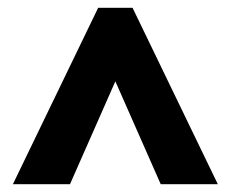

<svg xmlns="http://www.w3.org/2000/svg" viewBox="-20 -737 590 491"><path d="M231 -717H319L537 -266H391L275 -529L159 -266H13Z"/></svg>

Font: Noto Sans Gurmukhi UI SemiCondensed Black
Style: Regular
Weight: 900
Width: 4
Designer: Jelle Bosma - Monotype Design Team
Foundry: Monotype Imaging Inc.
Version: Version 2.004; ttfautohint (v1.8.4.7-5d5b)